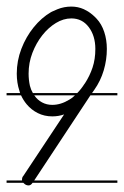

<svg xmlns="http://www.w3.org/2000/svg" viewBox="-20 -570 378 584"><path d="M248 -535Q262 -526 274 -513Q289 -497 297 -473Q305 -449 305 -421Q305 -388 295.5 -356Q286 -324 267 -297L260 -287H337V-280H255L84 -21H337V-14H79Q74 -6 67 -6Q59 -6 53 -12L51 -14H0V-21H47V-24Q47 -31 51 -35L175 -222Q158 -216 139 -216Q115 -216 95 -226Q75 -236 61 -253Q51 -265 44 -280H0V-287H41L39 -294Q31 -318 31 -346Q31 -385 45 -421.5Q59 -458 82.5 -487Q106 -516 135 -533Q137 -534 139 -535L155 -542Q175 -550 197 -550Q217 -550 235 -542ZM238 -316Q253 -339 261.5 -364.5Q270 -390 270 -421Q270 -461 250 -487.5Q230 -514 197 -514Q173 -514 150 -500Q127 -486 108.5 -462.5Q90 -439 78.5 -409Q67 -379 67 -346Q67 -327 71 -309Q74 -297 80 -287H215Q227 -299 237 -315ZM85 -279Q94 -266 108 -258.5Q122 -251 139 -251Q165 -251 191 -267Q200 -272 208 -280H84Z"/></svg>

Font: Gruenewald VA 3. Klasse
Style: Regular
Weight: 400
Designer: Peter Wiegel
Foundry: Peter Wiegel, nach dem Schriftentwurf von Dr. H. Gr¸newald
Version: Version 0.007